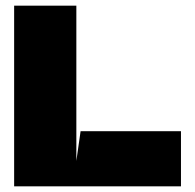

<svg xmlns="http://www.w3.org/2000/svg" viewBox="-20 -659 690 679"><path d="M265 -195H620V0H30V-639H250V-90L265 -195Z"/></svg>

Font: Banana Brick
Style: Regular
Weight: 400
Designer: artmaker
Foundry: artmaker
Version: Version 4.000 2011 initial release